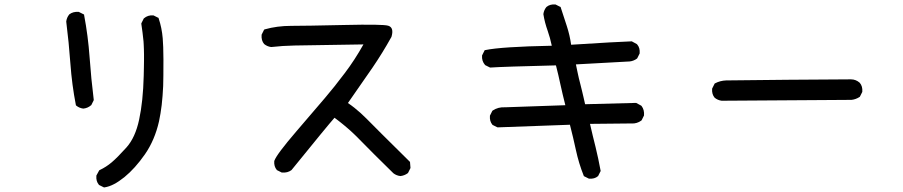

<svg xmlns="http://www.w3.org/2000/svg" viewBox="-20 -770 4040 859"><path d="M443.8 67.9 424.3 58.1 422.9 57.6 422.4 56.6Q409.2 41 411.1 17.1V15.6L411.6 14.6L423.3 -6.8L424.3 -8.3L426.3 -9.3Q455.1 -22.9 479.5 -43.5Q504.9 -64.9 545.4 -109.9Q585.4 -154.3 602.5 -234.9Q620.1 -315.9 623 -430.7Q623.5 -450.2 623.8 -467.3Q624 -484.4 624.3 -499.3Q624.5 -514.2 624.3 -527.1Q624 -540 623.8 -550.5Q623.5 -561 623 -569.8Q622.6 -578.6 622.1 -585Q618.2 -624.5 612.3 -663.1V-665L612.8 -666.5L622.6 -686L623 -687L624 -688Q641.6 -703.1 665.5 -701.2H666.5L667.5 -700.7L687 -690.9L689.5 -689.9L689.9 -687.5Q704.1 -645.5 708 -598.6Q709.5 -583 710.2 -559.3Q710.9 -535.6 711.2 -503.7Q711.4 -471.7 710.9 -431.6Q710.9 -407.2 710 -384.8Q709 -362.3 707.3 -341.1Q705.6 -319.8 703.4 -300Q701.2 -280.3 698 -262.2Q694.8 -244.1 691.4 -227.1Q672.4 -143.1 628.4 -79.6Q584.5 -16.6 536.6 22.5Q524.4 32.2 512.9 40Q501.5 47.9 490.2 53.7Q479 59.6 468.3 63.2Q457.5 66.9 447.3 68.4H445.3ZM352.1 -284.2Q334.5 -286.6 321.3 -297.4L319.8 -298.8L319.3 -300.8Q301.8 -390.6 294.9 -485.8Q288.1 -580.6 276.4 -672.9V-673.8V-674.3Q278.8 -691.9 289.6 -705.1L290 -705.6L290.5 -706.1Q307.6 -718.8 331.5 -716.8H332.5L333.5 -716.3L353 -706.5L356 -705.1L356.4 -702.1Q374 -609.4 380.9 -513.2Q387.7 -417.5 399.4 -323.7V-322.3L398.9 -320.8L389.2 -301.3L388.7 -299.8L387.7 -299.3Q372.6 -286.1 353 -284.2H352.5Z M1771 17.6Q1753.4 15.6 1739.7 4.9L1739.3 4.4Q1645.5 -87.4 1589.4 -145Q1583 -151.9 1576.2 -158.4Q1569.3 -165 1562.5 -171.6Q1555.7 -178.2 1548.6 -184.6Q1541.5 -190.9 1534.4 -197Q1527.3 -203.1 1520 -209.2Q1512.7 -215.3 1505.6 -220.9Q1498.5 -226.6 1491.2 -232.2Q1483.9 -237.8 1476.6 -243.2Q1445.8 -208.5 1284.7 -9.8L1284.2 -9.3L1283.7 -8.8Q1266.6 3.9 1241.7 2H1240.7L1239.7 1.5L1220.2 -8.3L1218.8 -8.8L1218.3 -9.8Q1205.1 -25.4 1207 -49.3V-50.3L1207.5 -50.8Q1217.3 -79.1 1305.7 -182.1Q1393.1 -284.2 1434.1 -332Q1475.1 -379.9 1522.5 -442.9Q1567.4 -502 1606 -571.3Q1351.6 -567.4 1298.3 -566.4Q1244.6 -565.4 1193.8 -559.6H1193.4H1192.9Q1175.3 -562 1162.1 -572.8L1161.6 -573.2Q1148.4 -588.9 1150.4 -613.8V-614.7L1150.9 -615.7L1160.6 -635.3L1162.1 -637.7L1164.6 -638.7Q1219.7 -654.3 1282.7 -654.3Q1344.7 -654.3 1519.5 -658.2Q1606.4 -660.2 1655.8 -659.4Q1705.1 -658.7 1717.3 -654.8Q1743.7 -646.5 1731.4 -605L1731 -604L1730.5 -603.5Q1691.4 -533.2 1646.5 -467.3Q1602.5 -403.8 1536.6 -309.1Q1551.8 -298.8 1565.9 -287.6Q1580.1 -276.4 1593.3 -264.4Q1606.4 -252.4 1619.6 -239.3Q1659.7 -198.2 1812.5 -47.4L1814.5 -45.4V-43.5L1816.4 -20V-18.6L1815.9 -17.1L1806.2 2.4L1805.2 3.9L1804.2 4.9Q1796.9 10.3 1788.8 13.4Q1780.8 16.6 1772 17.6H1771.5Z M2613.8 28.8 2594.2 19 2592.3 18.1 2591.3 15.6Q2569.3 -39.6 2556.6 -98.6Q2544.4 -155.3 2529.8 -211.9L2207 -200.2H2205.6L2204.6 -200.7L2185.1 -210.4L2183.6 -210.9L2183.1 -211.9Q2169.9 -227.5 2171.9 -251.5V-252.4L2172.4 -253.4L2182.1 -272.9L2183.1 -274.4L2184.1 -275.4Q2209 -292 2240.2 -290L2509.3 -299.3Q2502.9 -324.2 2497.6 -346.9Q2492.2 -369.6 2487.5 -391.4Q2482.9 -413.1 2477.8 -434.8Q2472.7 -456.5 2467.3 -477.5Q2230 -471.7 2174.3 -467.8H2172.9L2171.4 -468.3L2151.9 -478L2150.9 -478.5L2149.9 -479.5Q2134.8 -497.1 2136.7 -521V-522L2137.2 -522.9L2147 -542.5L2148.4 -545.4L2150.9 -545.9Q2222.7 -561 2448.7 -565.4Q2441.4 -600.6 2430.2 -632.3Q2423.8 -650.4 2418.9 -668.9Q2414.1 -687.5 2411.1 -706.1V-707V-707.5Q2413.6 -725.1 2424.3 -738.3L2424.8 -738.8Q2440.4 -752 2464.4 -750H2465.3L2466.3 -749.5L2485.8 -739.7L2488.3 -738.8L2488.8 -736.3Q2502.4 -695.3 2516.1 -652.8Q2529.3 -612.3 2535.2 -569.8Q2741.7 -583 2804.7 -585H2806.2L2807.6 -584.5L2829.1 -572.8L2830.1 -571.8L2830.6 -571.3Q2837.4 -563.5 2840.1 -553.5Q2842.8 -543.5 2841.8 -531.7V-530.8L2841.3 -529.8L2831.5 -510.3L2830.6 -508.8L2829.6 -507.8Q2822.3 -502.4 2814.2 -499.3Q2806.2 -496.1 2797.4 -495.1L2556.6 -481.9Q2560.1 -465.3 2563.2 -450Q2566.4 -434.6 2569.8 -419.9Q2573.2 -405.3 2577.1 -391.1Q2580.6 -377 2584.2 -362.3Q2587.9 -347.7 2591.1 -333Q2594.2 -318.4 2597.7 -303.7L2824.2 -309.6H2825.7L2827.1 -309.1L2848.6 -297.4L2849.6 -296.4L2850.6 -295.4Q2863.3 -278.3 2861.3 -254.4V-253.4L2860.8 -252.4L2851.1 -232.9L2850.1 -231.4L2849.1 -230.5Q2844.2 -227.1 2839.1 -224.4Q2834 -221.7 2828.4 -220.2Q2822.8 -218.8 2816.9 -217.8H2816.4L2619.6 -215.8Q2626 -188 2632.1 -162.4Q2638.2 -136.7 2644.5 -112.3Q2657.2 -60.1 2667 -6.8L2667.5 -4.9L2666.5 -3.4L2656.7 16.1L2656.2 17.6L2655.3 18.1Q2647.5 24.9 2637.5 27.6Q2627.4 30.3 2615.7 29.3H2614.7Z M3208.5 -319.3Q3190.9 -321.8 3177.7 -332.5L3177.2 -333Q3164.1 -348.6 3166 -372.6V-373.5L3166.5 -374.5L3176.3 -394L3177.2 -396L3178.7 -397Q3201.7 -409.2 3228.5 -410.2Q3253.9 -411.1 3503.9 -413.1Q3753.9 -415 3787.1 -415Q3809.1 -415 3826.2 -399.9L3826.7 -399.4Q3839.8 -383.8 3837.9 -359.9V-358.9L3837.4 -357.9L3827.6 -338.4L3826.7 -336.9L3825.2 -335.9Q3808.6 -325.2 3789.6 -323.2H3789.1L3209 -319.3Z"/></svg>

Font: NaikaiFont
Style: SemiBold
Weight: 600
Version: Version 1.89